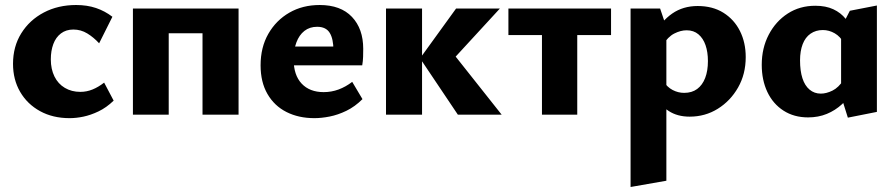

<svg xmlns="http://www.w3.org/2000/svg" viewBox="-20 -458 3579 767"><path d="M258 14Q191 14 140 -14Q89 -42 60.5 -91Q32 -140 32 -203Q32 -272 65 -325Q98 -378 155 -408Q212 -438 284 -438Q328 -438 363.5 -426Q399 -414 429 -391L376 -285Q354 -309 328.5 -324.5Q303 -340 273 -340Q244 -340 223.5 -324.5Q203 -309 193 -282Q183 -255 183 -221Q183 -182 197.5 -152.5Q212 -123 239 -107Q266 -91 301 -91Q326 -91 349.5 -100.5Q373 -110 396 -128L434 -56Q405 -28 373.5 -13Q342 2 313 8Q284 14 258 14Z M789 0V-424H933V0ZM511 0V-424H654V0ZM581 -325V-424H860V-325Z M1236 14Q1173 14 1124.5 -10.5Q1076 -35 1048.5 -82.5Q1021 -130 1021 -197Q1021 -269 1052 -323Q1083 -377 1136 -407.5Q1189 -438 1257 -438Q1341 -438 1386 -390.5Q1431 -343 1431 -263Q1431 -248 1430.5 -231Q1430 -214 1427 -197H1312V-257Q1312 -303 1297 -327Q1282 -351 1247 -351Q1217 -351 1196 -334.5Q1175 -318 1164 -288.5Q1153 -259 1153 -221Q1153 -158 1185 -124Q1217 -90 1273 -90Q1304 -90 1332.5 -100.5Q1361 -111 1387 -131L1428 -62Q1398 -32 1364 -15.5Q1330 1 1297 7.5Q1264 14 1236 14ZM1088 -197 1104 -272H1418V-197Z M1809 0 1658 -225 1802 -424H1977L1759 -187V-284L1984 0ZM1522 0V-424H1666V0Z M2145 0V-424H2286V0ZM2011 -318V-424H2421V-318Z M2735 8Q2686 8 2651.5 -14.5Q2617 -37 2599 -77L2631 -133Q2645 -110 2667 -98.5Q2689 -87 2713 -87Q2744 -87 2765 -102.5Q2786 -118 2797 -146.5Q2808 -175 2808 -214Q2808 -250 2798.5 -277.5Q2789 -305 2770 -321Q2751 -337 2723 -337Q2699 -337 2673.5 -324Q2648 -311 2628 -278L2585 -311Q2622 -374 2665.5 -404Q2709 -434 2767 -434Q2827 -434 2870 -407Q2913 -380 2936 -334Q2959 -288 2959 -230Q2959 -162 2928.5 -108.5Q2898 -55 2847.5 -23.5Q2797 8 2735 8ZM2499 289V-424H2617L2642 -350V264Z M3208 11Q3152 11 3110 -16Q3068 -43 3045.5 -90.5Q3023 -138 3023 -199Q3023 -266 3051 -319.5Q3079 -373 3127 -404Q3175 -435 3237 -435Q3279 -435 3309 -421Q3339 -407 3358.5 -382.5Q3378 -358 3388 -327L3352 -285Q3337 -312 3314.5 -325Q3292 -338 3267 -338Q3239 -338 3218 -323.5Q3197 -309 3186.5 -281.5Q3176 -254 3176 -217Q3176 -175 3185.5 -145.5Q3195 -116 3214 -100Q3233 -84 3259 -84Q3281 -84 3305.5 -96Q3330 -108 3350 -139L3392 -101Q3371 -67 3344 -42Q3317 -17 3283 -3Q3249 11 3208 11ZM3367 12 3340 -74V-347L3375 -415L3483 -436V-11Z"/></svg>

Font: Ysabeau Infant ExtraBold
Style: Regular
Weight: 800
Designer: Christian Thalmann (Catharsis Fonts)
Version: Version 2.001;gftools[0.9.30]; featfreeze: ss01,ss02,lnum